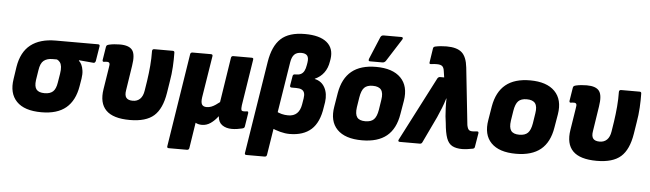

<svg xmlns="http://www.w3.org/2000/svg" viewBox="-53 -947 4551 1345"><g transform="rotate(5 2222.5 -274.0)"><path d="M254 12Q134 12 79 -45Q24 -102 40 -203L53 -290Q70 -395 135 -446Q200 -497 311 -497H608Q622 -497 620 -484L603 -379Q599 -364 587 -365L485 -374V-370Q496 -361 504 -344.5Q512 -328 515.5 -303.5Q519 -279 514 -247L505 -193Q488 -91 426.5 -39.5Q365 12 254 12ZM265 -123Q303 -123 323.5 -141.5Q344 -160 351 -206L361 -267Q366 -298 363.5 -317.5Q361 -337 352.5 -348.5Q344 -360 331 -366H300Q261 -366 238 -347.5Q215 -329 208 -279L197 -209Q191 -163 207.5 -143Q224 -123 265 -123Z M876 12Q758 12 708 -38.5Q658 -89 674 -188L698 -340Q703 -364 699 -372Q695 -380 682 -380Q675 -380 670 -379.5Q665 -379 660 -378Q649 -377 650 -390L665 -484Q667 -492 670.5 -495Q674 -498 685 -501Q702 -505 722 -507Q742 -509 761 -509Q826 -509 849 -478Q872 -447 859 -368L832 -193Q826 -157 839 -140.5Q852 -124 885 -124Q916 -124 936 -143.5Q956 -163 962 -202L973 -272Q981 -326 985.5 -379Q990 -432 989 -482Q989 -497 1004 -497H1134Q1146 -497 1146 -485Q1147 -438 1144 -385.5Q1141 -333 1132 -282L1119 -200Q1101 -87 1045 -37.5Q989 12 876 12Z M1165 185Q1151 185 1154 171L1257 -484Q1259 -497 1273 -497H1402Q1416 -497 1414 -484L1367 -190Q1362 -155 1371 -140Q1380 -125 1404 -125Q1421 -125 1436.5 -131Q1452 -137 1466.5 -147Q1481 -157 1495 -168L1544 -484Q1546 -497 1560 -497H1689Q1703 -497 1700 -484L1649 -159Q1646 -134 1649 -126Q1652 -118 1667 -118Q1674 -118 1679 -118.5Q1684 -119 1689 -120Q1699 -121 1698 -108L1683 -13Q1682 -7 1678 -3Q1674 1 1663 3Q1647 7 1629 9.5Q1611 12 1593 12Q1553 12 1525.5 -7Q1498 -26 1495 -68H1494Q1470 -36 1442 -17Q1414 2 1382 2Q1368 2 1356.5 -1Q1345 -4 1337 -9L1309 171Q1307 185 1293 185Z M1711 185Q1697 185 1700 171L1803 -478Q1821 -590 1877.5 -642.5Q1934 -695 2046 -695Q2150 -695 2200.5 -653.5Q2251 -612 2240 -536L2237 -519Q2230 -472 2205.5 -439Q2181 -406 2142 -389V-387Q2190 -377 2213 -334.5Q2236 -292 2228 -232L2222 -196Q2207 -88 2151.5 -38Q2096 12 1999 12Q1968 12 1934 3Q1900 -6 1868 -20L1891 -139Q1911 -128 1932.5 -122.5Q1954 -117 1978 -117Q2017 -117 2039.5 -138.5Q2062 -160 2069 -202L2076 -245Q2080 -269 2075 -284Q2070 -299 2056 -306Q2042 -313 2018 -313H1986Q1972 -313 1974 -327L1985 -393Q1987 -407 2001 -407H2008Q2029 -407 2043 -414.5Q2057 -422 2065.5 -438Q2074 -454 2078 -480L2081 -498Q2086 -531 2074 -546Q2062 -561 2032 -561Q2000 -561 1983 -543.5Q1966 -526 1960 -488L1855 171Q1853 185 1839 185Z M2508 12Q2389 12 2333 -45.5Q2277 -103 2295 -207L2311 -304Q2329 -407 2391.5 -458Q2454 -509 2563 -509Q2680 -509 2737 -451Q2794 -393 2777 -289L2761 -195Q2744 -90 2681.5 -39Q2619 12 2508 12ZM2520 -123Q2560 -123 2580 -143Q2600 -163 2608 -211L2619 -282Q2627 -330 2610.5 -352.5Q2594 -375 2551 -375Q2511 -375 2491.5 -355Q2472 -335 2464 -286L2453 -216Q2446 -167 2462 -145Q2478 -123 2520 -123ZM2516 -544Q2508 -544 2507 -549.5Q2506 -555 2508 -561L2574 -719Q2578 -727 2583.5 -730Q2589 -733 2596 -733H2722Q2729 -733 2731 -727.5Q2733 -722 2728 -715L2628 -558Q2619 -544 2603 -544Z M3215 12Q3170 12 3143 -2.5Q3116 -17 3102.5 -54Q3089 -91 3083 -159L3077 -206Q3075 -230 3073.5 -263Q3072 -296 3073 -331H3071Q3061 -296 3047.5 -262.5Q3034 -229 3019 -195L2932 -12Q2927 0 2915 0H2773Q2766 0 2763.5 -4.5Q2761 -9 2765 -16L2997 -466Q3004 -477 3015 -477H3044L3037 -523Q3034 -546 3022.5 -555.5Q3011 -565 2986 -565Q2977 -565 2966.5 -564.5Q2956 -564 2945 -562Q2930 -560 2933 -574L2948 -672Q2949 -684 2963 -687Q2981 -691 3001.5 -693Q3022 -695 3042 -695Q3115 -695 3149.5 -664.5Q3184 -634 3192 -559L3235 -158Q3238 -143 3242.5 -134Q3247 -125 3254.5 -121.5Q3262 -118 3273 -118Q3281 -118 3287.5 -118.5Q3294 -119 3303 -120Q3319 -123 3317 -108L3301 -12Q3300 1 3286 3Q3266 7 3247 9.5Q3228 12 3215 12Z M3591 12Q3472 12 3416 -45.5Q3360 -103 3378 -207L3394 -304Q3412 -407 3474.5 -458Q3537 -509 3646 -509Q3763 -509 3820 -451Q3877 -393 3860 -289L3844 -195Q3827 -90 3764.5 -39Q3702 12 3591 12ZM3603 -123Q3643 -123 3663 -143Q3683 -163 3691 -211L3702 -282Q3710 -330 3693.5 -352.5Q3677 -375 3634 -375Q3594 -375 3574.5 -355Q3555 -335 3547 -286L3536 -216Q3529 -167 3545 -145Q3561 -123 3603 -123Z M4159 12Q4041 12 3991 -38.5Q3941 -89 3957 -188L3981 -340Q3986 -364 3982 -372Q3978 -380 3965 -380Q3958 -380 3953 -379.5Q3948 -379 3943 -378Q3932 -377 3933 -390L3948 -484Q3950 -492 3953.5 -495Q3957 -498 3968 -501Q3985 -505 4005 -507Q4025 -509 4044 -509Q4109 -509 4132 -478Q4155 -447 4142 -368L4115 -193Q4109 -157 4122 -140.5Q4135 -124 4168 -124Q4199 -124 4219 -143.5Q4239 -163 4245 -202L4256 -272Q4264 -326 4268.5 -379Q4273 -432 4272 -482Q4272 -497 4287 -497H4417Q4429 -497 4429 -485Q4430 -438 4427 -385.5Q4424 -333 4415 -282L4402 -200Q4384 -87 4328 -37.5Q4272 12 4159 12Z"/></g></svg>

Font: Sofia Sans Black
Style: Italic
Weight: 900
Italic angle: -9°
Version: Version 4.100-B